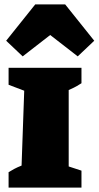

<svg xmlns="http://www.w3.org/2000/svg" viewBox="-20 -852 448 872"><path d="M19 0V-70Q32 -78 45 -85Q58 -92 78 -100L90 -440L19 -467V-544H350V-474Q338 -467 329.5 -461.5Q321 -456 292 -443V-96L350 -77V0ZM276 -832 408 -667 333 -596 208 -693 83 -596 8 -667 140 -832Z"/></svg>

Font: Piazzolla SC Black
Style: Regular
Weight: 900
Designer: Juan Pablo del Peral
Foundry: Huerta Tipografica
Version: Version 1.330